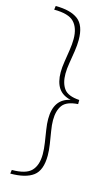

<svg xmlns="http://www.w3.org/2000/svg" viewBox="-145 -898 626 1077"><g transform="rotate(15 168.0 -360.0)"><path d="M37 -847Q123 -847 167 -814Q211 -781 211 -696Q211 -666 205.5 -629.5Q200 -593 194 -558Q188 -523 188 -495Q188 -440 211.5 -408Q235 -376 301 -372V-348Q235 -344 211.5 -312Q188 -280 188 -225Q188 -197 194 -162Q200 -127 205.5 -90.5Q211 -54 211 -25Q211 61 167 94Q123 127 34 127L37 105Q119 105 150.5 72Q182 39 182 -25Q182 -55 176.5 -91Q171 -127 165.5 -162Q160 -197 160 -224Q160 -341 254 -360Q205 -371 182.5 -405Q160 -439 160 -496Q160 -523 165.5 -558Q171 -593 176.5 -628.5Q182 -664 182 -694Q182 -758 150 -791.5Q118 -825 34 -825Z"/></g></svg>

Font: Murecho ExtraLight
Style: Regular
Weight: 200
Designer: Neil Summerour
Foundry: Positype
Version: Version 1.010; ttfautohint (v1.8.3)